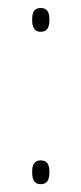

<svg xmlns="http://www.w3.org/2000/svg" viewBox="-20 -466 207 492"><path d="M84 6Q73.5 6 68 -1.2Q62.5 -8.5 62.5 -22.5V-27.5Q62.5 -41.5 68 -48.2Q73.5 -55 84 -55Q95.5 -55 101 -48.2Q106.5 -41.5 106.5 -27.5V-22.5Q106.5 -8.5 101 -1.2Q95.5 6 84 6ZM84 -384.5Q73.5 -384.5 68 -391.8Q62.5 -399 62.5 -413V-418Q62.5 -432 68 -438.8Q73.5 -445.5 84 -445.5Q95.5 -445.5 101 -438.8Q106.5 -432 106.5 -418V-413Q106.5 -399 101 -391.8Q95.5 -384.5 84 -384.5Z"/></svg>

Font: Anek Latin Medium Thin
Style: Regular
Weight: 250
Version: Version 1.003